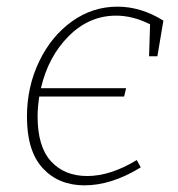

<svg xmlns="http://www.w3.org/2000/svg" viewBox="-20 -550 534 577"><path d="M471 -488 453 -381H428L431 -477Q379 -503 329 -503Q248 -503 186.5 -441.5Q125 -380 103 -285H359L353 -260H98Q93 -227 93 -200Q93 -109 133.5 -65Q174 -21 242 -21Q312 -21 391 -69L403 -47Q315 7 234 7Q156 7 108.5 -44.5Q61 -96 61 -199Q61 -289 97.5 -365Q134 -441 196 -485.5Q258 -530 333 -530Q404 -530 471 -488Z"/></svg>

Font: Bitter Pro ExtraLight
Style: Italic
Weight: 275
Italic angle: -9°
Designer: Sol Matas, and Bitter project Authors
Foundry: Sol Matas
Version: Version 1.010